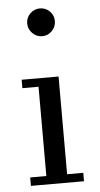

<svg xmlns="http://www.w3.org/2000/svg" viewBox="-54 -794 430 829"><g transform="rotate(-5 161.0 -380.0)"><path d="M91 -700Q91 -725 108.8 -742.5Q126.5 -760 151 -760Q176 -760 193.5 -742.5Q211 -725 211 -700Q211 -675.5 193.5 -657.5Q176 -639.5 151 -639.5Q126.5 -639.5 108.8 -657.5Q91 -675.5 91 -700ZM46 -36.5H116V-423.5H46V-460H206V-36.5H276V0H46Z"/></g></svg>

Font: Bodoni* 06pt
Style: Regular
Weight: 400
Version: Version 2.3